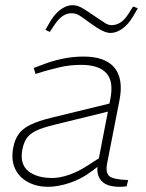

<svg xmlns="http://www.w3.org/2000/svg" viewBox="-20 -714 563 740"><path d="M468 4Q462 5 455 5.5Q448 6 441 6Q391 6 370.5 -17.5Q350 -41 357 -80L358 -88L405 -331Q419 -400 390 -432Q361 -464 293 -464Q249 -464 211 -455Q173 -446 146 -438L117 -429L110 -452L142 -464Q177 -478 218 -487Q259 -496 302 -496Q342 -496 371.5 -486Q401 -476 419.5 -455Q438 -434 443.5 -401.5Q449 -369 440 -325L393 -85Q386 -49 401 -35.5Q416 -22 474 -20ZM165 6Q123 6 89 -11.5Q55 -29 38.5 -63Q22 -97 31 -145Q37 -177 52.5 -198Q68 -219 98 -233.5Q128 -248 177 -260L427 -321L421 -290L189 -233Q143 -222 118 -209.5Q93 -197 82 -180Q71 -163 66 -137Q56 -82 88.5 -55Q121 -28 182 -28Q211 -28 247 -40.5Q283 -53 321 -78L386 -120L384 -92L332 -53Q292 -23 247 -8.5Q202 6 165 6ZM172 -591 155 -599 173 -630Q186 -652 200.5 -666Q215 -680 230 -687Q245 -694 260 -694Q278 -694 297 -683Q316 -672 343 -653Q371 -634 384.5 -625.5Q398 -617 410 -617Q427 -617 443 -626.5Q459 -636 474 -659L493 -689L511 -682L493 -651Q474 -619 451 -603Q428 -587 406 -587Q392 -587 373.5 -596Q355 -605 322 -629Q302 -644 287.5 -653.5Q273 -663 256 -663Q239 -663 223.5 -653.5Q208 -644 192 -621Z"/></svg>

Font: REM Thin
Style: Italic
Weight: 250
Italic angle: -11°
Designer: Octavio Pardo
Foundry: Ashler Design
Version: Version 1.005;gftools[0.9.28]